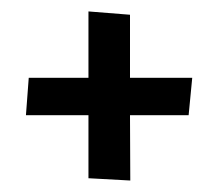

<svg xmlns="http://www.w3.org/2000/svg" viewBox="-20 -393 383 336"><path d="M134.8 -191.4V-81.1L208 -77.1L207.5 -191.4H310.1L316.4 -256.8H207.5V-367.2L134.8 -373V-256.8H30.3L25.4 -191.4Z"/></svg>

Font: Neuton
Style: Bold
Weight: 700
Designer: Brian M Zick
Foundry: Brian M Zick
Version: Version 1.560